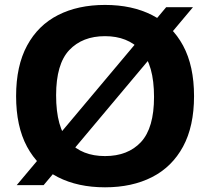

<svg xmlns="http://www.w3.org/2000/svg" viewBox="-20 -770 874 799"><path d="M417 9.5Q304.5 9.5 221.2 -32.8Q138 -75 92.5 -159.5Q47 -244 47 -370Q47 -496 92.8 -580.5Q138.5 -665 221.5 -707.2Q304.5 -749.5 417 -749.5Q530 -749.5 613.2 -707Q696.5 -664.5 742 -580Q787.5 -495.5 787.5 -370Q787.5 -244.5 741.8 -160Q696 -75.5 612.8 -33Q529.5 9.5 417 9.5ZM417 -120.5Q512.5 -120.5 566.8 -179Q621 -237.5 621 -366.5Q621 -500.5 566.2 -560Q511.5 -619.5 417 -619.5Q323 -619.5 268.2 -561.5Q213.5 -503.5 213.5 -373.5Q213.5 -238.5 267.5 -179.5Q321.5 -120.5 417 -120.5ZM161.5 0.5H49.5L671.5 -740H783Z"/></svg>

Font: Encode Sans Semi Expanded
Style: Bold
Weight: 700
Width: 6
Designer: Multiple Designers
Foundry: Impallari Type
Version: Version 3.000; ttfautohint (v1.8.3) -l 8 -r 50 -G 200 -x 14 